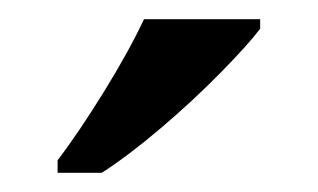

<svg xmlns="http://www.w3.org/2000/svg" viewBox="-20 -786 331 200"><path d="M40 -619Q62 -648 88 -690Q114 -732 130 -766H251V-756Q238 -739 209.5 -710Q181 -681 147.5 -652.5Q114 -624 86 -606H40Z"/></svg>

Font: Noto Serif Bengali Medium
Style: Regular
Weight: 500
Designer: Juan Bruce, Universal Thirst, Indian Type Foundry and the Monotype Design Team.
Foundry: Monotype Imaging Inc.
Version: Version 2.003; ttfautohint (v1.8.4.7-5d5b)